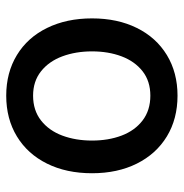

<svg xmlns="http://www.w3.org/2000/svg" viewBox="-7 -570 588 614"><g transform="rotate(-90 287.0 -263.0)"><path d="M40 -262.7Q40 -344.7 70.8 -406.7Q101.6 -468.8 157.7 -502.9Q213.9 -537.1 288.1 -537.1Q361.8 -537.1 418 -502.9Q474.1 -468.8 504.6 -406.5Q535.2 -344.2 535.2 -262.7Q535.2 -181.2 504.6 -119.4Q474.1 -57.6 418 -23.4Q361.8 10.7 288.1 10.7Q213.9 10.7 157.7 -23.4Q101.6 -57.6 70.8 -119.4Q40 -181.2 40 -262.7ZM429.7 -262.7Q429.7 -314.9 413.8 -357.7Q397.9 -400.4 366 -425.8Q334 -451.2 288.1 -451.2Q241.2 -451.2 208.7 -425.8Q176.3 -400.4 160.4 -357.7Q144.5 -314.9 144.5 -262.7Q144.5 -210.4 160.4 -168.2Q176.3 -126 208.7 -101.1Q241.2 -76.2 288.1 -76.2Q334.5 -76.2 366.2 -101.1Q397.9 -126 413.8 -168.2Q429.7 -210.4 429.7 -262.7Z"/></g></svg>

Font: Pretendard Std Medium
Style: Regular
Weight: 500
Designer: Base glyphs from Inter by Rasmus Andersson; Hangeul glyphs from Noto Sans CJK(Source Han Sans) by Jang Soo-young and Kan
Foundry: Kil Hyung-jin
Version: Version 1.309